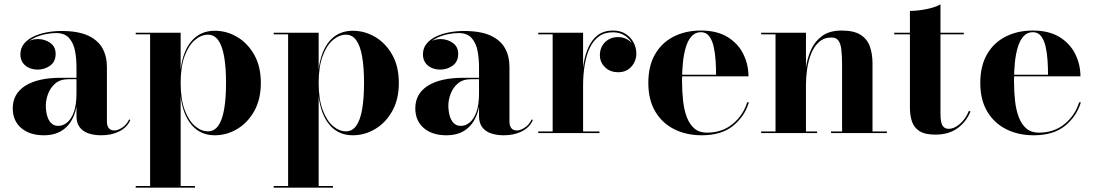

<svg xmlns="http://www.w3.org/2000/svg" viewBox="-20 -610 5008 880"><path d="M444 10Q412 10 386.2 1.5Q360.5 -7 345.5 -26.5Q330.5 -46 330.5 -78V-304.5Q330.5 -340.5 324 -376Q317.5 -411.5 297.2 -435Q277 -458.5 237 -458.5Q213.5 -458.5 186.8 -453Q160 -447.5 136.2 -435.8Q112.5 -424 97.5 -405.5Q82.5 -387 82.5 -361H74.5Q74.5 -392.5 98 -411.8Q121.5 -431 153 -431Q185.5 -431 210.2 -413.5Q235 -396 235 -363Q235 -327.5 209.8 -309.2Q184.5 -291 153 -291Q118.5 -291 96 -309.8Q73.5 -328.5 73.5 -361Q73.5 -389 89.8 -409.2Q106 -429.5 133.2 -442.5Q160.5 -455.5 194 -461.8Q227.5 -468 261.5 -468Q338 -468 383.8 -446.8Q429.5 -425.5 449.8 -388.5Q470 -351.5 470 -304.5V-51.5Q470 -35 478 -23.5Q486 -12 505 -12Q519 -12 539.2 -24.5Q559.5 -37 572.5 -63.5L577 -59Q562.5 -26 527 -8Q491.5 10 444 10ZM181 10Q116 10 77.2 -23.2Q38.5 -56.5 38.5 -113.5Q38.5 -180.5 96 -217Q153.5 -253.5 260 -253.5H377V-247H294Q256 -247 233.2 -227.2Q210.5 -207.5 200.2 -179.5Q190 -151.5 190 -126.5Q190 -103 195.5 -81.5Q201 -60 213.8 -46.5Q226.5 -33 247 -33Q269 -33 288 -48.8Q307 -64.5 318.8 -97.2Q330.5 -130 330.5 -181H336Q336 -121.5 318.2 -78.8Q300.5 -36 266.2 -13Q232 10 181 10Z M602 250V242.5H668V-452.5H602V-460H808V-291.5Q818.5 -376.5 858.8 -422.8Q899 -469 964.5 -469Q1019 -469 1067.2 -440.5Q1115.5 -412 1145.5 -358.5Q1175.5 -305 1175.5 -230Q1175.5 -155 1145.5 -101.2Q1115.5 -47.5 1067.2 -18.8Q1019 10 964.5 10Q899 10 858.8 -36.8Q818.5 -83.5 808 -168.5V242.5H873.5V250ZM933 -8Q962 -8 980.2 -33.5Q998.5 -59 1007.2 -108.8Q1016 -158.5 1016 -230Q1016 -301.5 1007.2 -351Q998.5 -400.5 980.2 -425.8Q962 -451 933 -451Q902 -451 873.2 -426.5Q844.5 -402 826.2 -353Q808 -304 808 -230Q808 -156 826.2 -106.8Q844.5 -57.5 873.2 -32.8Q902 -8 933 -8Z M1234.5 250V242.5H1300.5V-452.5H1234.5V-460H1440.5V-291.5Q1451 -376.5 1491.2 -422.8Q1531.5 -469 1597 -469Q1651.5 -469 1699.8 -440.5Q1748 -412 1778 -358.5Q1808 -305 1808 -230Q1808 -155 1778 -101.2Q1748 -47.5 1699.8 -18.8Q1651.5 10 1597 10Q1531.5 10 1491.2 -36.8Q1451 -83.5 1440.5 -168.5V242.5H1506V250ZM1565.5 -8Q1594.5 -8 1612.8 -33.5Q1631 -59 1639.8 -108.8Q1648.5 -158.5 1648.5 -230Q1648.5 -301.5 1639.8 -351Q1631 -400.5 1612.8 -425.8Q1594.5 -451 1565.5 -451Q1534.5 -451 1505.8 -426.5Q1477 -402 1458.8 -353Q1440.5 -304 1440.5 -230Q1440.5 -156 1458.8 -106.8Q1477 -57.5 1505.8 -32.8Q1534.5 -8 1565.5 -8Z M2289 10Q2257 10 2231.2 1.5Q2205.5 -7 2190.5 -26.5Q2175.5 -46 2175.5 -78V-304.5Q2175.5 -340.5 2169 -376Q2162.5 -411.5 2142.2 -435Q2122 -458.5 2082 -458.5Q2058.5 -458.5 2031.8 -453Q2005 -447.5 1981.2 -435.8Q1957.5 -424 1942.5 -405.5Q1927.5 -387 1927.5 -361H1919.5Q1919.5 -392.5 1943 -411.8Q1966.5 -431 1998 -431Q2030.5 -431 2055.2 -413.5Q2080 -396 2080 -363Q2080 -327.5 2054.8 -309.2Q2029.5 -291 1998 -291Q1963.5 -291 1941 -309.8Q1918.5 -328.5 1918.5 -361Q1918.5 -389 1934.8 -409.2Q1951 -429.5 1978.2 -442.5Q2005.5 -455.5 2039 -461.8Q2072.5 -468 2106.5 -468Q2183 -468 2228.8 -446.8Q2274.5 -425.5 2294.8 -388.5Q2315 -351.5 2315 -304.5V-51.5Q2315 -35 2323 -23.5Q2331 -12 2350 -12Q2364 -12 2384.2 -24.5Q2404.5 -37 2417.5 -63.5L2422 -59Q2407.5 -26 2372 -8Q2336.5 10 2289 10ZM2026 10Q1961 10 1922.2 -23.2Q1883.5 -56.5 1883.5 -113.5Q1883.5 -180.5 1941 -217Q1998.5 -253.5 2105 -253.5H2222V-247H2139Q2101 -247 2078.2 -227.2Q2055.5 -207.5 2045.2 -179.5Q2035 -151.5 2035 -126.5Q2035 -103 2040.5 -81.5Q2046 -60 2058.8 -46.5Q2071.5 -33 2092 -33Q2114 -33 2133 -48.8Q2152 -64.5 2163.8 -97.2Q2175.5 -130 2175.5 -181H2181Q2181 -121.5 2163.2 -78.8Q2145.5 -36 2111.2 -13Q2077 10 2026 10Z M2647.5 -218Q2647.5 -269.5 2654.5 -314.8Q2661.5 -360 2677.8 -395Q2694 -430 2721.2 -450Q2748.5 -470 2789 -470Q2823.5 -470 2847.2 -454.8Q2871 -439.5 2883.8 -415.5Q2896.5 -391.5 2896.5 -365Q2896.5 -330 2873.8 -304.5Q2851 -279 2813.5 -279Q2776 -279 2752.8 -302Q2729.5 -325 2729.5 -356.5Q2729.5 -393.5 2753.2 -416.8Q2777 -440 2812.5 -440Q2836.5 -440 2855.2 -429.2Q2874 -418.5 2884.8 -401.5Q2895.5 -384.5 2895.5 -365H2888.5Q2888.5 -389.5 2876.5 -411.8Q2864.5 -434 2842.2 -448Q2820 -462 2788.5 -462Q2751 -462 2724.8 -442.8Q2698.5 -423.5 2682.8 -389.8Q2667 -356 2659.8 -312Q2652.5 -268 2652.5 -218ZM2652.5 -460V-7.5H2727.5V0H2447V-7.5H2513V-452.5H2447V-460Z M3196 10Q3125.5 10 3070.2 -17.8Q3015 -45.5 2983.2 -99Q2951.5 -152.5 2951.5 -230Q2951.5 -307.5 2982.2 -361Q3013 -414.5 3067.5 -442.2Q3122 -470 3192.5 -470Q3266.5 -470 3314.8 -440.2Q3363 -410.5 3386.8 -362.5Q3410.5 -314.5 3410.5 -260H3018.5V-267.5H3262Q3262 -299.5 3259.8 -333.5Q3257.5 -367.5 3250.8 -397Q3244 -426.5 3230 -444.5Q3216 -462.5 3192.5 -462.5Q3167 -462.5 3150 -444Q3133 -425.5 3123.5 -394Q3114 -362.5 3110 -322.8Q3106 -283 3106 -240Q3106 -191.5 3110.8 -148.5Q3115.5 -105.5 3128 -72.8Q3140.5 -40 3162.8 -21Q3185 -2 3220 -2Q3289.5 -2 3337.8 -41.5Q3386 -81 3404.5 -141H3412.5Q3393 -76.5 3339.8 -33.2Q3286.5 10 3196 10Z M3674 -460V-7.5H3725V0H3468.5V-7.5H3534.5V-452.5H3468.5V-460ZM3979 -319V-7.5H4045V0H3789V-7.5H3839.5V-314.5Q3839.5 -356.5 3836 -384Q3832.5 -411.5 3822.2 -424.8Q3812 -438 3791 -438Q3756.5 -438 3733.8 -417.5Q3711 -397 3698 -364.5Q3685 -332 3679.5 -294.5Q3674 -257 3674 -223L3668 -221Q3668 -257.5 3674 -300.5Q3680 -343.5 3697.2 -382Q3714.5 -420.5 3748.2 -445.2Q3782 -470 3837.5 -470Q3893.5 -470 3924.2 -450.5Q3955 -431 3967 -396.8Q3979 -362.5 3979 -319Z M4267.5 7Q4219 7 4194 -9.2Q4169 -25.5 4159.8 -53.2Q4150.5 -81 4150.5 -116V-560Q4184.5 -560 4224.5 -567.8Q4264.5 -575.5 4290.5 -590V-88Q4290.5 -50.5 4299.5 -35Q4308.5 -19.5 4329 -19.5Q4352.5 -19.5 4378.8 -41.5Q4405 -63.5 4421 -102L4428 -99Q4409.5 -52.5 4369.2 -22.8Q4329 7 4267.5 7ZM4078.5 -452.5V-460H4397.5V-452.5Z M4717.5 10Q4647 10 4591.8 -17.8Q4536.5 -45.5 4504.8 -99Q4473 -152.5 4473 -230Q4473 -307.5 4503.8 -361Q4534.5 -414.5 4589 -442.2Q4643.5 -470 4714 -470Q4788 -470 4836.2 -440.2Q4884.5 -410.5 4908.2 -362.5Q4932 -314.5 4932 -260H4540V-267.5H4783.5Q4783.5 -299.5 4781.2 -333.5Q4779 -367.5 4772.2 -397Q4765.5 -426.5 4751.5 -444.5Q4737.5 -462.5 4714 -462.5Q4688.5 -462.5 4671.5 -444Q4654.5 -425.5 4645 -394Q4635.5 -362.5 4631.5 -322.8Q4627.5 -283 4627.5 -240Q4627.5 -191.5 4632.2 -148.5Q4637 -105.5 4649.5 -72.8Q4662 -40 4684.2 -21Q4706.5 -2 4741.5 -2Q4811 -2 4859.2 -41.5Q4907.5 -81 4926 -141H4934Q4914.5 -76.5 4861.2 -33.2Q4808 10 4717.5 10Z"/></svg>

Font: Bodoni Moda 28pt
Style: Bold
Weight: 700
Designer: Owen Earl
Foundry: indestructible type
Version: Version 2.005